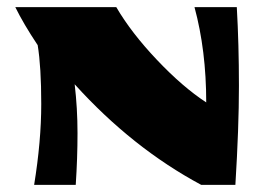

<svg xmlns="http://www.w3.org/2000/svg" viewBox="-20 -520 755 540"><path d="M646 -500Q652 -395 652 -278.5Q652 -162 642 0H546Q352 -104 190 -283Q198 -216 198 -145.5Q198 -75 193 0H76Q96 -123 96 -227.5Q96 -332 86 -393Q46 -453 23 -500H307Q349 -428 421.5 -351.5Q494 -275 560 -232Q560 -378 527 -500Z"/></svg>

Font: Ruslan Display
Style: Regular
Weight: 400
Designer: Denis Masharov, Vladimir Rabdu
Foundry: Denis Masharov, Vladimir Rabdu
Version: Version 1.000; ttfautohint (v1.4.1)